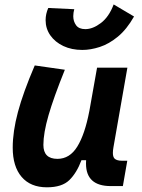

<svg xmlns="http://www.w3.org/2000/svg" viewBox="-20 -816 626 847"><path d="M187 10.3Q114.7 10.3 75.4 -35.6Q36.1 -81.5 36.1 -164.6Q36.1 -235.8 59.1 -321.8Q82 -407.7 133.3 -527.3L266.1 -508.3Q216.8 -386.2 194.1 -307.6Q171.4 -229 171.4 -176.8Q171.4 -115.2 233.4 -115.2Q287.6 -115.2 321 -169.4Q354.5 -223.6 374 -325.7V-325.2L408.2 -517.6H542L480.5 -166.5Q478 -152.3 478 -142.1Q478 -127 482.9 -119.6Q491.2 -106.9 518.1 -106.9H541.5L522 4.9H468.8Q359.4 4.9 359.4 -94.2Q359.4 -101.6 359.9 -109.4H339.4Q318.4 -53.2 285.9 -21.5Q253.4 10.3 187 10.3ZM343.3 -595.7Q295.9 -595.7 259.3 -613Q222.7 -630.4 201.9 -660.2Q181.2 -689.9 181.2 -727.1Q181.2 -754.4 192.9 -780.8L307.6 -775.4Q305.7 -767.6 304.4 -760.3Q303.2 -752.9 303.2 -744.6Q303.2 -721.7 315.7 -704.6Q328.1 -687.5 356.4 -687.5Q389.6 -687.5 425.3 -714.6Q460.9 -741.7 481.4 -796.4L571.3 -743.2Q539.1 -686.5 500 -654.3Q460.9 -622.1 420.4 -608.9Q379.9 -595.7 343.3 -595.7Z"/></svg>

Font: CaskaydiaCove NF
Style: Bold Italic
Weight: 700
Italic angle: -10°
Designer: Aaron Bell
Foundry: Saja Typeworks
Version: Version 2111.001; VTT 6.35;Nerd Fonts 3.2.1